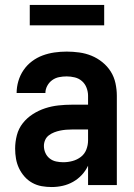

<svg xmlns="http://www.w3.org/2000/svg" viewBox="-20 -746 540 774"><path d="M188 8Q211 8 233 3Q255 -2 274.5 -13Q294 -24 309.5 -40.5Q325 -57 335 -78V0H451V-360Q451 -385 445.5 -410.5Q440 -436 426.5 -457.5Q413 -479 392.5 -495.5Q372 -512 348.5 -521.5Q325 -531 299.5 -534.5Q274 -538 249 -538Q224 -538 199.5 -534.5Q175 -531 152 -522.5Q129 -514 109 -499Q89 -484 75 -463.5Q61 -443 54 -419Q47 -395 47 -371H163Q163 -386 170.5 -400Q178 -414 190.5 -423Q203 -432 218 -435Q233 -438 249 -438Q265 -438 281.5 -434Q298 -430 310.5 -419Q323 -408 329 -392Q335 -376 335 -360V-324H270Q243 -324 215.5 -321Q188 -318 162 -309.5Q136 -301 112.5 -286Q89 -271 72 -249.5Q55 -228 48 -201Q41 -174 41 -147Q41 -126 44.5 -106Q48 -86 56.5 -68Q65 -50 78.5 -34.5Q92 -19 110 -9Q128 1 148 4.5Q168 8 188 8ZM235 -92Q221 -92 206.5 -95Q192 -98 180.5 -107Q169 -116 163 -129.5Q157 -143 157 -158Q157 -170 162 -181.5Q167 -193 177 -200.5Q187 -208 198.5 -212.5Q210 -217 222 -219.5Q234 -222 246 -223Q258 -224 270 -224H335V-180Q335 -161 328 -143Q321 -125 306 -113.5Q291 -102 272.5 -97Q254 -92 235 -92ZM100 -644H400V-726H100Z"/></svg>

Font: Iosevka SS09
Style: Bold
Weight: 700
Monospace: yes
Designer: Belleve Invis
Foundry: Belleve Invis
Version: Version 5.2.1; ttfautohint (v1.8.3)